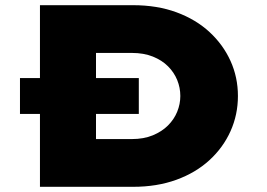

<svg xmlns="http://www.w3.org/2000/svg" viewBox="-20 -720 1028 740"><path d="M57 -281V-419H515V-281ZM134 0V-700H493Q586 -700 660.5 -672.5Q735 -645 787.5 -596.5Q840 -548 868.5 -485Q897 -422 897 -350Q897 -278 868.5 -214.5Q840 -151 787 -102.5Q734 -54 659.5 -27Q585 0 493 0ZM350 -133 313 -184H488Q534 -184 569 -198.5Q604 -213 627.5 -236.5Q651 -260 663 -289.5Q675 -319 675 -350Q675 -382 663 -411.5Q651 -441 627.5 -464.5Q604 -488 569 -502Q534 -516 488 -516H310L350 -565Z"/></svg>

Font: Lexend Mega Black
Style: Regular
Weight: 900
Version: Version 1.007